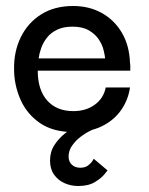

<svg xmlns="http://www.w3.org/2000/svg" viewBox="-20 -431 497 641"><path d="M241 190Q217 190 195.5 180.5Q174 171 160.5 152Q147 133 147 105Q147 76 161.5 53.5Q176 31 197.5 14Q219 -3 240.5 -14.5Q262 -26 276.5 -31.5Q291 -37 291 -37V1Q291 1 278.5 7Q266 13 250 25Q234 37 221.5 54Q209 71 209 92Q209 108 219.5 118.5Q230 129 248 129Q264 129 274 121.5Q284 114 288.5 106.5Q293 99 293 99L339 138Q339 138 328.5 151Q318 164 296.5 177Q275 190 241 190ZM226 10Q157 10 113 -20.5Q69 -51 48 -99.5Q27 -148 27 -200Q26 -259 49.5 -307Q73 -355 117.5 -383Q162 -411 224 -411Q278 -411 320 -387.5Q362 -364 387 -321.5Q412 -279 414 -221Q415 -218 415 -209.5Q415 -201 415 -195H106Q106 -131 137.5 -95.5Q169 -60 225 -60Q267 -60 296.5 -81.5Q326 -103 333 -139H414Q408 -97 384 -63Q360 -29 320 -9.5Q280 10 226 10ZM109 -236H331Q330 -247 325.5 -265Q321 -283 309 -300.5Q297 -318 276 -330Q255 -342 222 -342Q192 -342 171 -332Q150 -322 137 -305.5Q124 -289 117.5 -270.5Q111 -252 109 -236Z"/></svg>

Font: Darker Grotesque SemiBold
Style: Regular
Weight: 600
Designer: Gabriel Lam
Foundry: TypeRant
Version: Version 1.000;gftools[0.9.28]